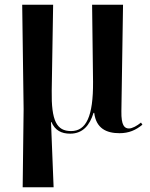

<svg xmlns="http://www.w3.org/2000/svg" viewBox="-20 -556 637 813"><path d="M76 237H207L196 -39H198C213 -4 240 10 277 10C331 10 360 -26 376 -78H379C387 -12 431 8 486 8C526 8 555 -5 583 -28L577 -37C560 -23 540 -12 526 -12C507 -12 493 -25 494 -85L501 -536H370L374 -210C375 -63 345 -1 281 -1C220 -1 197 -44 199 -172L205 -536H74L80 -94Z"/></svg>

Font: Noto Serif Display SemiCondensed SemiBold
Style: Regular
Weight: 600
Width: 4
Designer: Monotype Design Team
Foundry: Monotype Imaging Inc.
Version: Version 2.009